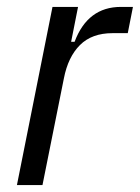

<svg xmlns="http://www.w3.org/2000/svg" viewBox="-20 -536 405 556"><path d="M29 0 132 -516H206L186 -415H196Q234 -516 330 -516H365L350 -440H306Q246 -440 211.5 -405.5Q177 -371 165 -309L103 0Z"/></svg>

Font: IBM Plex Sans Condensed
Style: Italic
Weight: 400
Width: 3
Italic angle: -11°
Designer: Mike Abbink, Paul van der Laan, Pieter van Rosmalen
Foundry: Bold Monday
Version: Version 1.3